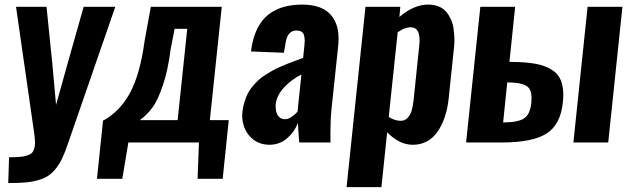

<svg xmlns="http://www.w3.org/2000/svg" viewBox="-20 -607 2687 818"><path d="M15.1 172.9 18.6 63Q45.9 63 63.5 61.5Q81.1 60.1 95 55.7Q108.9 51.3 115.5 44.9Q122.1 38.6 125.7 26.6Q129.4 14.6 129.2 0.2Q128.9 -14.2 126 -37.1L48.3 -578.1H178.2L202.6 -338.9L218.8 -160.2L268.6 -338.4L336.4 -578.1H471.2L269 6.3Q256.8 42.5 245.1 67.1Q233.4 91.8 217.8 111.3Q202.1 130.9 185.1 142.1Q168 153.3 142.3 160.6Q116.7 168 87.2 170.4Q57.6 172.9 15.1 172.9Z M393.1 154.8 418.9 -92.8Q490.2 -131.3 533.4 -210.4Q576.7 -289.6 596.2 -433.6L622.6 -578.1H924.8L874 -95.2H954.6L928.7 154.8H821.8L827.6 0H526.9L501 154.8ZM575.7 -95.2H736.8L777.8 -484.4H724.1L707.5 -400.4Q695.8 -308.1 674.1 -243.9Q652.3 -179.7 629.6 -148.9Q606.9 -118.2 575.7 -95.2Z M1127 9.8Q1088.4 9.3 1060.1 -11.7Q1032.7 -32.7 1021 -64Q1012.2 -87.9 1011.7 -114.3Q1011.7 -122.1 1012.7 -129.9Q1015.1 -152.3 1021.5 -172.6Q1027.8 -192.9 1035.9 -209Q1043.9 -225.1 1057.1 -240.2Q1070.3 -255.4 1081.5 -266.1Q1092.8 -276.9 1111.1 -288.3Q1129.4 -299.8 1141.6 -306.6Q1153.8 -313.5 1174.8 -322.8Q1195.8 -332 1207.3 -336.4Q1218.8 -340.8 1240.7 -348.9Q1262.7 -356.9 1271.5 -360.4L1276.9 -412.6Q1278.3 -424.8 1278.3 -434.6Q1277.8 -451.2 1273.9 -460.9Q1267.1 -476.6 1243.7 -477.1Q1203.6 -477.1 1196.3 -421.4L1189.5 -382.3L1049.3 -387.7Q1049.8 -390.1 1051 -398.7Q1052.2 -407.2 1052.2 -407.7Q1068.4 -500.5 1122.3 -543.9Q1176.3 -587.4 1268.1 -587.4Q1354 -587.4 1392.1 -540.5Q1422.9 -502.4 1422.4 -441.4Q1422.4 -427.2 1420.9 -411.6L1392.6 -145Q1387.7 -95.7 1387.7 -40.5Q1387.7 -20.5 1388.2 0H1254.9Q1249.5 -63 1249.5 -83.5Q1233.9 -43.9 1202.4 -17.1Q1170.9 9.8 1127 9.8ZM1193.8 -99.1Q1207.5 -99.1 1222.4 -109.1Q1237.3 -119.1 1247.6 -131.3L1264.2 -289.6Q1221.2 -268.1 1190.2 -234.4Q1159.2 -200.7 1154.8 -164.1Q1154.3 -157.7 1154.3 -151.9Q1154.8 -130.9 1162.6 -116.7Q1173.3 -99.1 1193.8 -99.1Z M1456.5 190.4 1537.1 -578.1H1685.5L1681.6 -534.7Q1743.2 -587.4 1804.2 -587.4H1807.6Q1831.5 -586.9 1850.3 -578.9Q1869.1 -570.8 1880.9 -556.9Q1892.6 -543 1900.9 -524.9Q1909.2 -506.8 1912.1 -486.3Q1915 -465.8 1916 -444.3Q1916 -439 1916 -434.1Q1916 -418.5 1914.1 -403.3L1891.6 -188Q1882.3 -100.1 1843.5 -45.2Q1804.7 9.8 1738.3 9.8Q1681.6 9.8 1629.4 -43.5L1605 190.4ZM1687.5 -92.3Q1705.1 -92.3 1717 -105.2Q1729 -118.2 1734.1 -136.7Q1739.3 -155.3 1742.2 -181.6L1766.1 -411.6Q1767.6 -424.3 1767.6 -435.1Q1767.6 -490.7 1730 -490.7Q1728.5 -490.7 1727.1 -490.7Q1704.1 -490.2 1674.3 -469.7L1636.2 -108.9Q1661.1 -92.3 1687.5 -92.3Z M1965.8 0 2026.4 -578.1H2174.8L2150.4 -343.3H2157.7Q2220.7 -342.8 2262 -335.2Q2303.2 -327.6 2332.5 -308.6Q2361.8 -290 2372.6 -255.9Q2379.9 -233.4 2379.9 -202.6Q2379.9 -187.5 2377.9 -169.9Q2368.2 -76.2 2308.6 -38.1Q2249 0 2118.2 0ZM2123.5 -85.4H2126Q2188 -85.9 2213.4 -103Q2238.8 -120.1 2243.7 -169.4Q2244.6 -179.7 2244.6 -188.5Q2244.6 -223.6 2228 -237.3Q2207 -254.9 2146 -255.9H2141.1ZM2422.9 0 2483.4 -578.1H2631.8L2571.3 0Z"/></svg>

Font: Oswald
Style: Demi-Bold
Weight: 600
Designer: Vernon Adams
Foundry: Vernon Adams
Version: 3.0; ttfautohint (v0.94.23-7a4d-dirty) -l 8 -r 50 -G 200 -x 